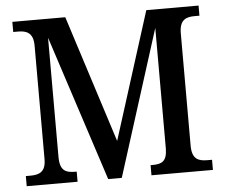

<svg xmlns="http://www.w3.org/2000/svg" viewBox="-51 -772 975 831"><g transform="rotate(-5 436.5 -357.0)"><path d="M32 0H253V-44H248C206 -44 180 -53 180 -115V-632L386 0H445L646 -634V-109C645 -54 623 -44 582 -44H574V0H841V-44H821C782 -44 754 -54 754 -113V-601C754 -660 783 -670 820 -670H841V-714H614L439 -161L262 -714H32V-670H53C89 -670 119 -660 119 -603V-110C119 -53 89 -44 51 -44H32Z"/></g></svg>

Font: Noto Serif Tamil SemiCondensed Medium
Style: Regular
Weight: 500
Width: 4
Designer: Indian Type Foundry, Tom Grace, and the Monotype Design Team
Foundry: Monotype Imaging Inc.
Version: Version 2.004